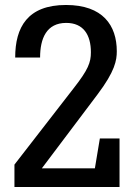

<svg xmlns="http://www.w3.org/2000/svg" viewBox="-20 -751 545 771"><path d="M460 -195H381L361 -75H148L371 -371C442 -465 449 -509 449 -545C449 -649 393 -731 245 -731C90 -731 41 -641 41 -520H141C141 -597 167 -659 246 -659C315 -659 345 -611 345 -541C345 -500 334 -471 276 -397L38 -90V0H460Z"/></svg>

Font: Hermeneus One
Style: Regular
Weight: 400
Designer: Rodrigo Fuenzalida, Pablo Impallari
Foundry: Pablo Impallari, Rodrigo Fuenzalida
Version: Version 1.002